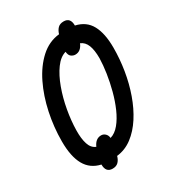

<svg xmlns="http://www.w3.org/2000/svg" viewBox="-197 -877 937 1040"><g transform="rotate(-30 271.5 -357.0)"><path d="M198 55Q156 55 156 5Q93 -9 63 -62.5Q33 -116 33 -210Q33 -299 51.5 -386.5Q70 -474 105.5 -547Q141 -620 192.5 -667Q244 -714 310 -721Q316 -742 329 -755.5Q342 -769 366 -769Q408 -769 408 -719Q472 -705 500.5 -652.5Q529 -600 529 -511Q529 -441 517.5 -370Q506 -299 483 -234Q460 -169 426.5 -117Q393 -65 349.5 -32Q306 1 253 7Q247 29 234 42Q221 55 198 55ZM271 -95Q302 -104 327.5 -135Q353 -166 372.5 -210.5Q392 -255 405.5 -306Q419 -357 426.5 -407Q434 -457 435 -499Q435 -550 423 -580.5Q411 -611 384 -622Q367 -581 332 -581Q319 -581 307 -589.5Q295 -598 293 -621Q257 -611 227.5 -570.5Q198 -530 176.5 -471Q155 -412 143.5 -347Q132 -282 131 -223Q130 -172 141 -137.5Q152 -103 180 -92Q198 -133 233 -133Q247 -133 258 -123Q269 -113 271 -95Z"/></g></svg>

Font: Noto Sans ExtraCondensed Medium
Style: Italic
Weight: 500
Width: 2
Italic angle: -12°
Designer: Monotype Design Team
Foundry: Monotype Imaging Inc.
Version: Version 2.013; ttfautohint (v1.8.4.7-5d5b)